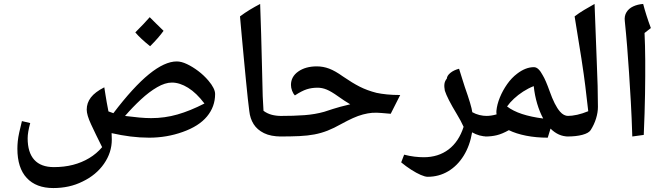

<svg xmlns="http://www.w3.org/2000/svg" viewBox="-20 -697 3375 972"><path d="M250 255Q163 255 115.5 204Q68 153 68 56Q68 38 70 18Q72 -2 77.5 -27Q83 -52 91 -84L133 -74Q120 -27 120 3Q120 75 153.5 112Q187 149 253 149Q305 149 349.5 137.5Q394 126 431.5 103.5Q469 81 497 48Q463 -20 441 -67.5Q419 -115 419 -142Q419 -176 440 -203.5Q461 -231 508 -255Q509 -250 514 -217Q519 -184 529 -133L554 -124Q655 -257 734.5 -321.5Q814 -386 875 -386Q898 -386 926.5 -372.5Q955 -359 983.5 -337.5Q1012 -316 1035 -289Q1069 -249 1069 -221Q1069 -157 1028 -107.5Q987 -58 905 -29Q824 0 735 0Q688 0 640.5 -6Q593 -12 545 -23Q545 -15 545.5 -7Q546 1 546 10Q546 75 506.5 132Q467 189 398 222Q364 239 327 247Q290 255 250 255ZM745 -99Q814 -99 878.5 -117.5Q943 -136 1015 -173Q975 -226 932.5 -252.5Q890 -279 850 -279Q816 -279 775.5 -255.5Q735 -232 693.5 -193.5Q652 -155 613 -110Q652 -105 685 -102Q718 -99 745 -99ZM740 -463Q691 -502 665 -533Q689 -557 707 -576Q725 -595 738 -610Q751 -597 768.5 -579.5Q786 -562 808 -541Q796 -524 779 -504.5Q762 -485 740 -463Z M1404 -6Q1351 -6 1316.5 -23Q1282 -40 1264 -68.5Q1246 -97 1242 -135Q1239 -157 1234.5 -198Q1230 -239 1225 -291.5Q1220 -344 1214.5 -401Q1209 -458 1204 -513.5Q1199 -569 1195 -614Q1219 -632 1244.5 -647.5Q1270 -663 1297 -677Q1300 -601 1302 -526Q1304 -451 1306 -373Q1308 -295 1310 -210L1314 -136Q1333 -122 1355.5 -116Q1378 -110 1406 -110Q1412 -110 1412 -102V-14Q1412 -6 1404 -6Z M1395 -6Q1387 -6 1387 -14V-102Q1387 -110 1395 -110Q1468 -110 1521.5 -114Q1575 -118 1621 -131Q1672 -148 1703 -156.5Q1734 -165 1753 -169Q1738 -178 1722.5 -188Q1707 -198 1692 -209Q1657 -234 1634 -243.5Q1611 -253 1588 -253Q1558 -253 1533 -245Q1508 -237 1473 -214Q1464 -223 1458.5 -238Q1453 -253 1453 -267Q1453 -309 1490 -335Q1527 -361 1584 -361Q1616 -361 1646.5 -349.5Q1677 -338 1716 -310Q1764 -277 1801.5 -258Q1839 -239 1886 -227Q1909 -222 1939 -219Q1969 -216 2006 -216L1958 -121Q1932 -123 1911.5 -125Q1891 -127 1865 -126Q1842 -124 1817.5 -117.5Q1793 -111 1766.5 -99Q1740 -87 1709 -70Q1670 -48 1638 -35.5Q1606 -23 1572 -16.5Q1538 -10 1495.5 -8Q1453 -6 1395 -6Z M2145 198Q2132 198 2110 188.5Q2088 179 2061.5 162Q2035 145 2011 125L2026 86Q2053 93 2078 96Q2103 99 2125 99Q2199 99 2251 59.5Q2303 20 2327 -55Q2320 -70 2312 -85.5Q2304 -101 2294 -117Q2268 -160 2253 -189.5Q2238 -219 2232 -238Q2228 -258 2230 -272.5Q2232 -287 2242 -299Q2243 -314 2260 -328Q2277 -342 2304 -349Q2312 -322 2319.5 -299.5Q2327 -277 2333 -257Q2350 -209 2359.5 -177Q2369 -145 2371 -129Q2405 -110 2447 -110Q2455 -110 2455 -102V-14Q2455 -6 2447 -6Q2407 -6 2370 -27Q2359 40 2327.5 91Q2296 142 2249 170Q2202 198 2145 198Z M2753 0Q2694 0 2643.5 -10Q2593 -20 2556 -38Q2522 -19 2495 -12.5Q2468 -6 2438 -6Q2430 -6 2430 -14V-102Q2430 -110 2438 -110Q2453 -110 2466.5 -112Q2480 -114 2494 -118Q2493 -122 2493 -126Q2493 -130 2493 -135Q2496 -168 2510.5 -203.5Q2525 -239 2547.5 -271Q2570 -303 2598 -324Q2641 -357 2683 -357Q2695 -357 2706 -346.5Q2717 -336 2727 -317Q2735 -304 2744 -283Q2753 -262 2763 -234Q2775 -200 2788 -174Q2801 -148 2815 -132Q2834 -110 2857 -110Q2868 -110 2868 -101V-17Q2868 -6 2857 -6Q2807 -6 2767 -46ZM2730 -97Q2712 -130 2699.5 -172Q2687 -214 2682 -261Q2654 -250 2628.5 -233.5Q2603 -217 2582 -197.5Q2561 -178 2547 -158Q2577 -135 2622.5 -120Q2668 -105 2730 -97Z M2851 -6Q2842 -6 2842 -14V-102Q2842 -110 2851 -110Q2900 -110 2958 -134Q2954 -166 2950.5 -198Q2947 -230 2943 -262Q2937 -312 2923.5 -400Q2910 -488 2889 -614Q2911 -631 2937 -646.5Q2963 -662 2990 -677Q2993 -604 2995.5 -531.5Q2998 -459 3001 -387Q3004 -320 3005.5 -262.5Q3007 -205 3007 -156Q3007 -128 2997.5 -97Q2988 -66 2970 -38Q2960 -23 2928.5 -14.5Q2897 -6 2851 -6Z M3181 -6Q3178 -104 3173.5 -182.5Q3169 -261 3164.5 -329Q3160 -397 3155 -460Q3150 -523 3143 -591Q3140 -616 3151.5 -635Q3163 -654 3185.5 -664.5Q3208 -675 3236 -677Q3243 -650 3253 -618.5Q3263 -587 3275 -555L3243 -530Q3246 -469 3246.5 -392Q3247 -315 3245.5 -221Q3244 -127 3239 -14Z"/></svg>

Font: Noto Naskh Arabic SemiBold
Style: Regular
Weight: 600
Designer: Monotype Design Team, David Williams, Mohamad Dakak and Nizar Qandah
Foundry: Monotype Imaging Inc.
Version: Version 2.016